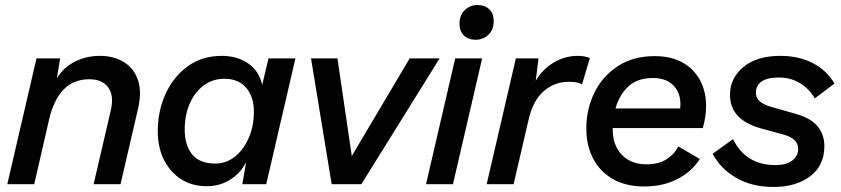

<svg xmlns="http://www.w3.org/2000/svg" viewBox="-20 -732 3344 763"><path d="M9 0 125 -500H219L206 -421Q233 -465 278.5 -487.5Q324 -510 377 -510Q432 -510 472 -485.5Q512 -461 528 -414.5Q544 -368 529 -302L459 0H352L420 -292Q434 -351 410.5 -384Q387 -417 335 -417Q272 -417 233 -376.5Q194 -336 176 -261L116 0Z M802 8Q743 8 699.5 -20Q656 -48 631.5 -97Q607 -146 607 -211Q607 -291 638 -359Q669 -427 726 -468.5Q783 -510 862 -510Q922 -510 965.5 -480.5Q1009 -451 1022 -395L1047 -500H1154L1038 0H943L958 -87Q935 -43 894 -17.5Q853 8 802 8ZM836 -82Q879 -82 913.5 -109.5Q948 -137 968.5 -184Q989 -231 989 -288Q989 -347 958.5 -383Q928 -419 872 -419Q825 -419 789.5 -392.5Q754 -366 734 -320.5Q714 -275 714 -217Q714 -155 743.5 -118.5Q773 -82 836 -82Z M1608 -500H1727L1416 0H1298L1216 -500H1321L1378 -112Z M1896 -500 1780 0H1673L1789 -500ZM1870 -574Q1841 -574 1823.5 -591Q1806 -608 1806 -637Q1806 -672 1827 -692Q1848 -712 1878 -712Q1907 -712 1924.5 -695Q1942 -678 1942 -649Q1942 -614 1921 -594Q1900 -574 1870 -574Z M1914 0 2030 -500H2120L2109 -411Q2136 -457 2180.5 -483.5Q2225 -510 2275 -510Q2305 -510 2324 -501L2293 -397Q2283 -402 2271 -404.5Q2259 -407 2241 -407Q2183 -407 2140.5 -369.5Q2098 -332 2081 -258L2021 0Z M2540 9Q2467 9 2415.5 -20.5Q2364 -50 2337 -102Q2310 -154 2310 -221Q2310 -298 2342 -363.5Q2374 -429 2435 -469Q2496 -509 2582 -509Q2647 -509 2692.5 -483.5Q2738 -458 2762 -413Q2786 -368 2786 -311Q2786 -270 2773 -223H2415Q2415 -220 2415 -217Q2415 -154 2451.5 -116.5Q2488 -79 2549 -79Q2596 -79 2627 -98Q2658 -117 2676 -150L2761 -100Q2729 -50 2672 -20.5Q2615 9 2540 9ZM2575 -422Q2512 -422 2476 -387.5Q2440 -353 2426 -301H2683Q2684 -309 2684 -317Q2684 -365 2655 -393.5Q2626 -422 2575 -422Z M3054 11Q2967 11 2904.5 -26Q2842 -63 2812 -121L2893 -179Q2944 -76 3061 -76Q3106 -76 3129 -94.5Q3152 -113 3152 -140Q3152 -180 3098 -196L3014 -219Q2947 -236 2914 -269.5Q2881 -303 2881 -356Q2881 -421 2934 -465.5Q2987 -510 3081 -510Q3155 -510 3210.5 -481Q3266 -452 3296 -400L3218 -341Q3197 -378 3160 -401Q3123 -424 3075 -424Q3029 -424 3006.5 -408Q2984 -392 2984 -364Q2984 -341 3001.5 -327.5Q3019 -314 3046 -307L3144 -279Q3203 -262 3229.5 -229.5Q3256 -197 3256 -151Q3256 -74 3199.5 -31.5Q3143 11 3054 11Z"/></svg>

Font: Prodigy Sans Medium
Style: Italic
Weight: 500
Italic angle: -13°
Designer: Wei Huang
Foundry: Wei Huang
Version: Version 1.003; ttfautohint (v1.8.3)